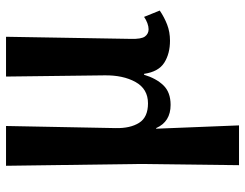

<svg xmlns="http://www.w3.org/2000/svg" viewBox="-108 -468 813 637"><g transform="rotate(-90 298.5 -149.5)"><path d="M69 237 73 -94 67 -536H199L192 -172Q191 -124 209.5 -94.5Q228 -65 274 -65Q322 -65 345 -106.5Q368 -148 367 -210L363 -536H495L488 -122Q487 -87 496 -75Q505 -63 520 -63Q529 -63 540 -67Q551 -71 561 -78L582 -26Q560 -11 535.5 -1.5Q511 8 482 8Q439 8 409 -11Q379 -30 372 -78H369Q357 -38 334 -14Q311 10 269 10Q213 10 192 -38H190L201 237Z"/></g></svg>

Font: Noto Serif SemiCondensed SemiBold
Style: Regular
Weight: 600
Width: 4
Designer: Monotype Design Team
Foundry: Monotype Imaging Inc.
Version: Version 2.013; ttfautohint (v1.8.4.7-5d5b)